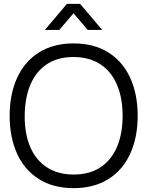

<svg xmlns="http://www.w3.org/2000/svg" viewBox="-20 -960 764 995"><path d="M287.5 -805H212.5L327 -940H395L509.5 -805H434.5L361 -891.5ZM30 -360Q30 -471.5 68.5 -556.2Q107 -641 181.5 -688Q256 -735 361.5 -735Q467 -735 541.8 -688Q616.5 -641 655 -556.2Q693.5 -471.5 693.5 -360Q693.5 -248.5 655 -163.8Q616.5 -79 541.8 -32Q467 15 361.5 15Q256 15 181.5 -32Q107 -79 68.5 -163.8Q30 -248.5 30 -360ZM615.5 -360Q615.5 -451.5 586.5 -520.2Q557.5 -589 500.2 -626.8Q443 -664.5 360.5 -664.5Q277.5 -664.5 220.8 -625.8Q164 -587 136 -517.5Q108 -448 108 -355.5Q108 -265 137 -197.5Q166 -130 223.2 -92.8Q280.5 -55.5 362.5 -55.5Q445 -55.5 501.8 -93.8Q558.5 -132 587 -200.5Q615.5 -269 615.5 -360Z"/></svg>

Font: CCSD_manrope
Style: Regular
Weight: 400
Designer: Mikhail Sharanda
Foundry: Mikhail Sharanda
Version: Version 4.503